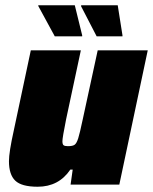

<svg xmlns="http://www.w3.org/2000/svg" viewBox="-20 -701 581 729"><path d="M14 -89Q14 -123 32 -204L97 -510H287L231 -248Q217 -178 217 -165Q217 -153 221.5 -149.5Q226 -146 238 -146Q256 -146 263.5 -151.5Q271 -157 277 -176Q283 -195 294 -247L351 -510H541L433 0H248L256 -57H247Q203 8 123 8Q62 8 38 -15Q14 -38 14 -89ZM188 -563 126 -677 125 -681H264L292 -567V-563ZM347 -563 288 -677V-681H427L445 -567V-563Z"/></svg>

Font: Saira Semi Condensed Black
Style: Italic
Weight: 900
Width: 4
Italic angle: -12°
Designer: Hector Gatti with collaboration of the Omnibus-Type team
Foundry: Omnibus-Type
Version: Version 1.001; ttfautohint (v1.8)